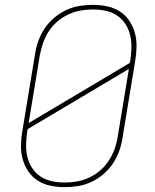

<svg xmlns="http://www.w3.org/2000/svg" viewBox="-20 -763 640 791"><path d="M246 8Q216 8 187.5 2Q159 -4 135.5 -19Q112 -34 96.5 -57Q81 -80 73.5 -107Q66 -134 66.5 -164Q67 -194 72 -223L124 -538Q128 -566 137.5 -593Q147 -620 163.5 -645Q180 -670 203 -689.5Q226 -709 252.5 -721.5Q279 -734 307.5 -738.5Q336 -743 363 -743Q393 -743 421.5 -737Q450 -731 473.5 -716Q497 -701 512.5 -678Q528 -655 535.5 -628Q543 -601 542.5 -571Q542 -541 537 -512L485 -197Q481 -169 471.5 -142Q462 -115 445.5 -90Q429 -65 406 -45.5Q383 -26 356.5 -13.5Q330 -1 301.5 3.5Q273 8 246 8ZM98 -256 515 -504 517 -515Q521 -541 521.5 -568Q522 -595 516 -619.5Q510 -644 496 -665Q482 -686 461.5 -699.5Q441 -713 415.5 -718.5Q390 -724 363 -724Q338 -724 312 -719.5Q286 -715 261.5 -703.5Q237 -692 216 -674Q195 -656 180.5 -633.5Q166 -611 157.5 -586Q149 -561 144 -535ZM247 -11Q272 -11 297.5 -15.5Q323 -20 347.5 -31.5Q372 -43 393 -61Q414 -79 428.5 -101.5Q443 -124 452 -149Q461 -174 465 -200L511 -479L94 -231L92 -220Q88 -194 87.5 -167Q87 -140 93 -115.5Q99 -91 113 -70Q127 -49 147.5 -35.5Q168 -22 194 -16.5Q220 -11 247 -11Z"/></svg>

Font: Iosevka Aile Thin Oblique
Style: Regular
Weight: 100
Italic angle: -9°
Designer: Belleve Invis
Foundry: Belleve Invis
Version: Version 31.1.0; ttfautohint (v1.8.4)